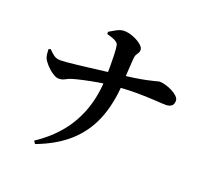

<svg xmlns="http://www.w3.org/2000/svg" viewBox="-140 -960 1281 1189"><g transform="rotate(20 500.0 -365.5)"><path d="M585.6 -470.6Q577.5 -338.9 535.7 -237.3Q493.8 -135.7 412.7 -62.4Q331.6 10.8 204.2 58.9L191.8 40.5Q284.8 -20.7 346.5 -97.8Q408.2 -174.8 440.5 -269Q472.9 -363.2 475.7 -475.5Q476.9 -510.2 476.9 -550.8Q476.9 -591.3 475.6 -628.1Q474.2 -664.9 470.5 -687.2Q468.7 -700.6 455.8 -709.5Q442.9 -718.4 425.9 -724.2Q408.9 -729.9 391.9 -734.3L391 -749Q408.1 -759.7 434.5 -774.1Q461 -788.5 483.5 -788.5Q513.7 -788.5 544.9 -776.1Q576.2 -763.8 597.7 -746.2Q619.3 -728.6 619.3 -712.8Q619.3 -699.6 614.1 -691.9Q608.8 -684.2 603 -674.4Q597.2 -664.6 595.5 -644.3Q592 -602.8 590 -556.3Q588.1 -509.8 585.6 -470.6ZM81.3 -521.5 94.5 -527.1Q112.9 -507.2 130.6 -494.6Q148.3 -482 173.8 -482.2Q187.8 -482.2 216.7 -484.7Q245.7 -487.2 283.8 -491.6Q322 -496 364.2 -501.1Q406.5 -506.1 448 -511.5Q489.6 -516.8 524.2 -521Q597.5 -529.7 644.8 -536.9Q692.1 -544.1 720.3 -550.3Q748.5 -556.5 763.6 -560.3Q778.7 -564.1 786.4 -566.2Q794 -568.3 800.5 -568.3Q815.3 -568.3 837.6 -562.2Q859.9 -556 881.5 -544.9Q903.1 -533.9 917.8 -520.1Q932.5 -506.3 932.5 -491Q932.5 -465.6 917.6 -455.8Q902.7 -445.9 883 -445.9Q859.9 -445.9 811.8 -449.3Q763.6 -452.7 691.7 -453.3Q619.9 -453.8 525.2 -444.8Q484.8 -441.1 438.5 -433.1Q392.2 -425 351.8 -416.1Q311.3 -407.2 286.1 -400Q263.3 -393.8 244.4 -382.9Q225.5 -371.9 201.9 -371.7Q185.1 -371.7 161.2 -387.6Q137.3 -403.4 117.2 -425.7Q97.1 -448 89.9 -464.8Q85.9 -474.3 83.9 -488.5Q81.9 -502.6 81.3 -521.5Z"/></g></svg>

Font: Noto Serif JP
Style: Regular
Weight: 200
Designer: Ryoko NISHIZUKA 西塚涼子 (kana & ideographs); Frank Grießhammer (Latin, Greek & Cyrillic); Wenlong ZHANG 张文龙 (bopomofo); San
Foundry: Adobe
Version: Version 2.001;hotconv 1.1.0;makeotfexe 2.6.0